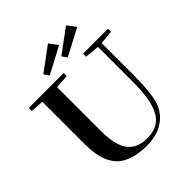

<svg xmlns="http://www.w3.org/2000/svg" viewBox="-233 -1012 1177 1177"><g transform="rotate(-45 355.5 -423.5)"><path d="M243.7 -712.9 221.2 -745.6 375.5 -859.9 416.5 -804.2ZM399.9 -712.9 377.4 -745.6 531.7 -859.9 573.2 -804.2ZM357.9 13.2Q313 13.2 269 3.2Q225.1 -6.8 195.3 -24.9Q97.7 -83 97.7 -265.1V-630.9L12.2 -636.7V-663.1H314.9V-636.7L225.1 -630.9V-248.5Q225.1 -127.9 266.6 -72.8Q308.1 -17.6 392.1 -17.6Q455.6 -17.6 495.1 -45.4Q534.7 -73.2 555.7 -139.6Q576.7 -206.1 576.7 -316.9V-627.9L482.9 -636.7V-663.1H698.7V-636.7L609.4 -628.4V-359.9Q609.4 -188 583.5 -121.1Q564.9 -74.2 530.5 -43.7Q496.1 -13.2 453.4 0Q410.6 13.2 357.9 13.2Z"/></g></svg>

Font: Elstob 18pt SemiBold
Style: Regular
Weight: 600
Designer: Peter S. Baker
Version: Version 1.015